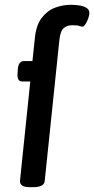

<svg xmlns="http://www.w3.org/2000/svg" viewBox="-20 -777 392 799"><path d="M107 2Q83 2 73 -4.5Q63 -11 63 -23L106 -438H72Q50 -438 53 -472L54 -487Q56 -523 81 -523H115L125 -617Q130 -672 153.5 -702.5Q177 -733 209 -745Q241 -757 274 -757Q287 -757 305.5 -755Q324 -753 338 -745.5Q352 -738 352 -722Q352 -715 347.5 -701.5Q343 -688 336 -677Q329 -666 323 -666Q319 -666 310.5 -669Q302 -672 281 -672Q259 -672 245 -660Q231 -648 227 -610L166 -23Q163 2 117 2Z"/></svg>

Font: Asap Medium
Style: Italic
Weight: 500
Italic angle: -6°
Designer: Pablo Cosgaya
Foundry: Omnibus-Type
Version: Version 3.001; ttfautohint (v1.8.3)